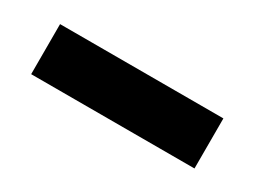

<svg xmlns="http://www.w3.org/2000/svg" viewBox="-25 -477 509 383"><g transform="rotate(30 229.0 -285.5)"><path d="M41.1 -227.3V-342.6H417.3V-227.3Z"/></g></svg>

Font: Red Hat Display
Style: Regular
Weight: 300
Designer: Pentagram, MCKL
Foundry: Pentagram, MCKL
Version: Version 1.023